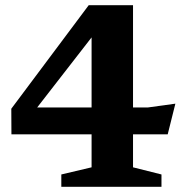

<svg xmlns="http://www.w3.org/2000/svg" viewBox="-20 -719 716 739"><path d="M492 -699V-75L601.5 -47.5V0H216V-47.5L332.5 -75V-639L384.5 -642L92.5 -266L70.5 -305.5H550L655 -320L625.5 -202H24L23.5 -300.5L321.5 -699Z"/></svg>

Font: Newsreader 9pt SemiBold
Style: Regular
Weight: 600
Designer: Hugues Gentile
Foundry: Production Type
Version: Version 1.003